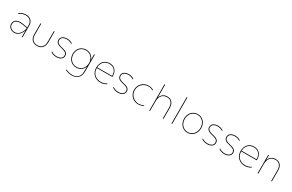

<svg xmlns="http://www.w3.org/2000/svg" viewBox="246 -2607 7111 4674"><g transform="rotate(30 3801.5 -270.0)"><path d="M463 0H483V-329C483 -469 392 -527 282 -527C220 -527 153 -505 100 -465V-443C156 -485 222 -507 282 -507C384 -507 463 -453 463 -328V-269L347 -290C314 -296 284 -299 258 -299C131 -299 78 -234 78 -148C78 -62 155 3 249 3C333 3 420 -54 463 -186ZM98 -149C98 -228 149 -280 259 -280C284 -280 311 -277 342 -272L463 -250C431 -87 339 -16 249 -16C167 -16 98 -72 98 -149Z M890 3C1011 3 1088 -72 1088 -212V-517H1068V-212C1068 -85 1002 -16 890 -16C778 -16 712 -85 712 -212V-517H692V-212C692 -72 769 3 890 3Z M1432 3C1553 3 1611 -60 1611 -129C1611 -317 1289 -219 1289 -388C1289 -451 1342 -501 1446 -501C1495 -501 1553 -484 1592 -455V-478C1557 -503 1498 -521 1446 -521C1326 -521 1269 -458 1269 -389C1269 -198 1590 -299 1590 -128C1590 -67 1539 -17 1431 -17C1372 -17 1314 -38 1276 -68V-44C1315 -16 1373 3 1432 3Z M1798 137V158C1852 185 1917 202 1979 202C2104 202 2219 136 2219 -38V-517H2199V-368C2165 -460 2082 -520 1980 -520C1844 -520 1741 -416 1741 -269C1741 -122 1844 -17 1980 -17C2082 -17 2165 -78 2199 -170V-35C2199 125 2097 184 1983 184C1920 184 1853 166 1798 137ZM1980 -36C1854 -36 1761 -133 1761 -269C1761 -405 1854 -501 1980 -501C2105 -501 2199 -406 2199 -269C2199 -132 2105 -36 1980 -36Z M2671 4C2728 4 2786 -12 2837 -44V-66C2788 -33 2729 -16 2671 -16C2544 -16 2423 -97 2423 -261H2859C2868 -409 2792 -520 2640 -520C2503 -520 2404 -422 2404 -261C2404 -89 2533 4 2671 4ZM2841 -280H2423C2429 -415 2517 -501 2640 -501C2764 -501 2844 -421 2841 -280Z M3163 3C3284 3 3342 -60 3342 -129C3342 -317 3020 -219 3020 -388C3020 -451 3073 -501 3177 -501C3226 -501 3284 -484 3323 -455V-478C3288 -503 3229 -521 3177 -521C3057 -521 3000 -458 3000 -389C3000 -198 3321 -299 3321 -128C3321 -67 3270 -17 3162 -17C3103 -17 3045 -38 3007 -68V-44C3046 -16 3104 3 3163 3Z M3735 3C3788 3 3834 -11 3872 -33V-55C3831 -28 3784 -15 3738 -15C3614 -15 3492 -108 3492 -259C3492 -410 3614 -502 3738 -502C3784 -502 3831 -489 3872 -462V-484C3834 -506 3787 -520 3735 -520C3585 -520 3472 -407 3472 -259C3472 -110 3585 3 3735 3Z M4047 0H4067V-281C4067 -412 4141 -501 4262 -501C4365 -501 4428 -432 4428 -305V0H4448V-305C4448 -444 4375 -520 4261 -520C4165 -520 4095 -466 4067 -379V-742H4047Z M4672 0H4692V-742H4672Z M5118 3C5253 3 5357 -106 5357 -259C5357 -412 5253 -520 5118 -520C4981 -520 4877 -412 4877 -259C4877 -106 4981 3 5118 3ZM5118 -16C4993 -16 4897 -116 4897 -259C4897 -402 4993 -501 5118 -501C5241 -501 5337 -402 5337 -259C5337 -116 5241 -16 5118 -16Z M5671 3C5792 3 5850 -60 5850 -129C5850 -317 5528 -219 5528 -388C5528 -451 5581 -501 5685 -501C5734 -501 5792 -484 5831 -455V-478C5796 -503 5737 -521 5685 -521C5565 -521 5508 -458 5508 -389C5508 -198 5829 -299 5829 -128C5829 -67 5778 -17 5670 -17C5611 -17 5553 -38 5515 -68V-44C5554 -16 5612 3 5671 3Z M6154 3C6275 3 6333 -60 6333 -129C6333 -317 6011 -219 6011 -388C6011 -451 6064 -501 6168 -501C6217 -501 6275 -484 6314 -455V-478C6279 -503 6220 -521 6168 -521C6048 -521 5991 -458 5991 -389C5991 -198 6312 -299 6312 -128C6312 -67 6261 -17 6153 -17C6094 -17 6036 -38 5998 -68V-44C6037 -16 6095 3 6154 3Z M6730 4C6787 4 6845 -12 6896 -44V-66C6847 -33 6788 -16 6730 -16C6603 -16 6482 -97 6482 -261H6918C6927 -409 6851 -520 6699 -520C6562 -520 6463 -422 6463 -261C6463 -89 6592 4 6730 4ZM6900 -280H6482C6488 -415 6576 -501 6699 -501C6823 -501 6903 -421 6900 -280Z M7307 -520C7211 -520 7141 -466 7113 -379V-517H7093V0H7113V-281C7113 -412 7187 -501 7308 -501C7411 -501 7474 -432 7474 -305V0H7494V-305C7494 -444 7421 -520 7307 -520Z"/></g></svg>

Font: Chess Sans Thin
Style: Regular
Weight: 100
Designer: Wolf Bōese
Foundry: Wolf Bōese
Version: Version 7.223;Glyphs 3.3 (3306)